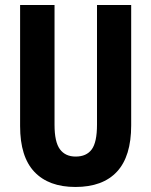

<svg xmlns="http://www.w3.org/2000/svg" viewBox="-20 -734 602 764"><path d="M502 -235Q502 -112 445.5 -51Q389 10 280 10Q174 10 117 -50Q60 -110 60 -232V-714H197V-237Q197 -169 218.5 -140Q240 -111 281 -111Q324 -111 345 -139.5Q366 -168 366 -238V-714H502Z"/></svg>

Font: Noto Sans Thai ExtCond
Style: Bold
Weight: 700
Width: 2
Designer: Monotype Design Team
Foundry: Monotype Imaging Inc.
Version: Version 2.002; ttfautohint (v1.8.4.7-5d5b)